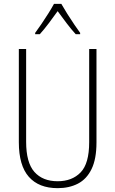

<svg xmlns="http://www.w3.org/2000/svg" viewBox="-20 -969 600 999"><path d="M482 -228Q482 -142 456.5 -89.5Q431 -37 385.5 -13.5Q340 10 280 10Q182 10 130 -49Q78 -108 78 -229V-714H116V-231Q116 -123 159 -74.5Q202 -26 280 -26Q355 -26 399.5 -72Q444 -118 444 -229V-714H482ZM299 -949Q312 -926 330.5 -896.5Q349 -867 367.5 -840Q386 -813 397 -798V-791H374Q351 -816 326 -849Q301 -882 280 -911Q260 -883 234.5 -849Q209 -815 187 -791H163V-798Q177 -817 195.5 -844Q214 -871 231.5 -899Q249 -927 261 -949Z"/></svg>

Font: Noto Sans Telugu Condensed ExtraLight
Style: Regular
Weight: 200
Width: 3
Designer: Jelle Bosma - Monotype Design Team
Foundry: Monotype Imaging Inc.
Version: Version 2.005; ttfautohint (v1.8.4.7-5d5b)